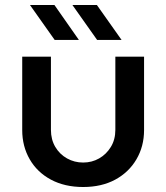

<svg xmlns="http://www.w3.org/2000/svg" viewBox="-20 -737 666 769"><path d="M313 12Q239 12 184 -17.5Q129 -47 99 -99Q69 -151 69 -216V-510H184V-217Q184 -178 201.5 -148.5Q219 -119 248.5 -102.5Q278 -86 313 -86Q348 -86 377 -102.5Q406 -119 424 -148.5Q442 -178 442 -217V-510H557V-216Q557 -151 526.5 -99Q496 -47 441.5 -17.5Q387 12 313 12ZM369 -577 270 -717H368L467 -577ZM199 -577 100 -717H198L296 -577Z"/></svg>

Font: MuseoModerno Medium
Style: Regular
Weight: 500
Designer: Pablo Cosgaya, Héctor Gatti, Marcela Romero, and the Authors of The MuseoModerno Project.
Foundry: Omnibus-Type Team
Version: Version 1.001